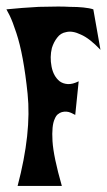

<svg xmlns="http://www.w3.org/2000/svg" viewBox="-24 -582 335 602"><path d="M268.6 -552.7Q276.4 -510.7 291 -425.8Q256.8 -461.9 229.5 -473.6Q203.1 -486.3 183.6 -481.4Q166 -478.5 155.3 -463.9Q144.5 -450.2 138.7 -431.6Q131.8 -403.3 137.7 -373Q143.6 -342.8 163.1 -327.1Q173.8 -319.3 188.5 -318.4Q203.1 -317.4 222.7 -327.1Q218.8 -292 211.9 -221.7Q211.9 -221.7 198.2 -228.5Q184.6 -234.4 169.9 -230.5Q163.1 -228.5 157.2 -223.6Q151.4 -218.8 147.5 -209Q137.7 -188.5 140.6 -139.6Q143.6 -90.8 169.9 1Q124 1 31.2 1Q75.2 -166 62.5 -288.1Q49.8 -411.1 27.3 -478.5Q15.6 -514.6 5.9 -534.2Q-3.9 -552.7 -3.9 -552.7Q43.9 -557.6 97.7 -560.5Q129.9 -561.5 158.2 -561.5Q177.7 -561.5 195.3 -560.5Q218.8 -560.5 237.3 -558.6Q256.8 -556.6 268.6 -552.7Z"/></svg>

Font: Urkiola
Style: Regular
Weight: 400
Designer: Eneko Palencia
Version: Version 1.0